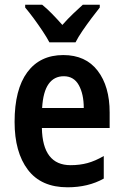

<svg xmlns="http://www.w3.org/2000/svg" viewBox="-20 -786 525 816"><path d="M249 -552Q344 -552 395 -485.5Q446 -419 446 -308V-242H158Q161 -84 280 -84Q319 -84 352 -93Q385 -102 421 -123V-27Q355 10 267 10Q155 10 98.5 -64.5Q42 -139 42 -268Q42 -406 96 -479Q150 -552 249 -552ZM251 -462Q210 -462 186.5 -429Q163 -396 159 -327H336Q336 -386 315 -424Q294 -462 251 -462ZM190 -606Q179 -627 161 -654Q143 -681 123.5 -707.5Q104 -734 87 -754V-766H159Q179 -750 201 -727.5Q223 -705 245 -680Q270 -708 290 -727Q310 -746 332 -766H404V-754Q388 -734 368.5 -708Q349 -682 330.5 -655Q312 -628 301 -606Z"/></svg>

Font: Noto Sans Khmer UI Condensed SemiBold
Style: Regular
Weight: 600
Width: 3
Designer: Danh Hong and the Monotype Design Team
Foundry: Monotype Imaging Inc.
Version: Version 2.002; ttfautohint (v1.8.4.7-5d5b)